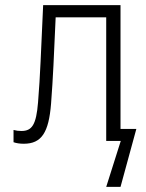

<svg xmlns="http://www.w3.org/2000/svg" viewBox="-20 -552 570 752"><path d="M73 11C143 11 171 -33 180 -146C188 -250 191 -329 198 -484H396V0H453L396 180H452L514 -47H452V-532H149C140 -342 138 -261 129 -151C122 -63 105 -39 64 -39C53 -39 44 -40 33 -43V5C44 9 58 11 73 11Z"/></svg>

Font: Noto Sans Mono Condensed Light
Style: Regular
Weight: 300
Width: 3
Designer: Monotype Design Team
Foundry: Monotype Imaging Inc.
Version: Version 2.014